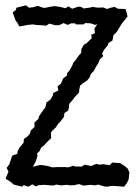

<svg xmlns="http://www.w3.org/2000/svg" viewBox="-20 -696 523 724"><path d="M32 0 19 -11 1 -22 12 -49 5 -63 15 -76 26 -109 45 -116 47 -127 54 -140 69 -158 70 -172 83 -181 93 -192 96 -204 110 -217V-234L125 -248L127 -257L132 -265L147 -286L151 -290L155 -310L170 -320L180 -337V-345L200 -355L197 -370L210 -381L218 -400L233 -412V-420L242 -430L253 -450L256 -459L267 -472L278 -488L286 -496L287 -511L296 -527L305 -532L326 -552L324 -565L338 -571L336 -588L347 -605L339 -602L322 -608L301 -609L295 -604H266L263 -608H248L235 -602L220 -609L203 -601H188L166 -607L154 -599L148 -600L116 -602L104 -604L84 -602L53 -596L45 -611L39 -618L28 -649L40 -659L42 -667L78 -676L89 -667L107 -669L122 -674L139 -668L147 -666L184 -673L200 -671L215 -668L227 -665L238 -672L252 -663L276 -671L286 -670L295 -664L323 -668L328 -670L350 -667L369 -668L384 -662L394 -666L412 -670L425 -663L453 -662L457 -650L461 -634L441 -609L436 -602L424 -581L415 -570L408 -564L404 -543L389 -534L387 -526L372 -508L365 -494L369 -484L356 -472L351 -458L343 -446L334 -429L322 -416L318 -404L308 -392L294 -383L282 -373L279 -358L278 -347L260 -328L257 -323L241 -304L240 -291L237 -279L223 -270L221 -255L208 -238L200 -230L190 -215L178 -204L172 -196L173 -175L161 -164L147 -149L135 -139L129 -126L120 -118L121 -107L115 -88L104 -67L127 -73L136 -74L148 -72L164 -69L177 -65L197 -66H224L238 -65L257 -71L264 -68H289L299 -75L324 -70L343 -78L356 -75L368 -77L394 -73L403 -83L433 -81L450 -70L461 -61L468 -46L465 -19L458 -5L448 8L410 5H400L384 8L373 7L350 0L339 3L321 1L295 4L278 -2L261 2L247 3L231 1L211 3L192 0L184 3H169L149 1L127 2L115 7L102 -1L87 8L69 2L64 8Z"/></svg>

Font: Winky Rough Light
Style: Regular
Weight: 300
Designer: Simon Atzbach
Foundry: typofactur
Version: Version 1.206; ttfautohint (v1.8.4.7-5d5b)